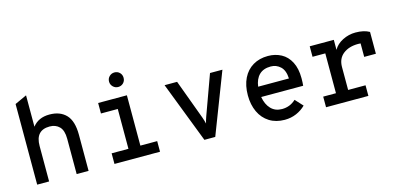

<svg xmlns="http://www.w3.org/2000/svg" viewBox="-67 -1133 3214 1555"><g transform="rotate(-15 1540.0 -355.0)"><path d="M93 -676 193 -722V-459Q242 -523 335 -523Q424 -523 474 -470.5Q524 -418 524 -303V0H424V-296Q424 -366 393 -397.5Q362 -429 312 -429Q193 -429 193 -298V0H93Z M871 -655Q871 -681 889 -698.5Q907 -716 932 -716Q958 -716 975.5 -698.5Q993 -681 993 -655Q993 -629 975.5 -611.5Q958 -594 932 -594Q907 -594 889 -612Q871 -630 871 -655ZM1123 -89V0H741V-89H882V-423H741V-511H982V-89Z M1298 -511H1403L1526 -178Q1537 -147 1542 -124Q1547 -147 1558 -178L1679 -511H1783L1586 0H1495Z M2381 -216H2029Q2040 -152 2075.5 -115Q2111 -78 2168 -78Q2235 -78 2284 -124L2343 -60Q2310 -27 2265 -7.5Q2220 12 2167 12Q2093 12 2039 -22Q1985 -56 1956.5 -117Q1928 -178 1928 -256Q1928 -339 1957.5 -399Q1987 -459 2041 -491Q2095 -523 2167 -523Q2228 -523 2277.5 -496.5Q2327 -470 2355.5 -415Q2384 -360 2384 -279Q2384 -241 2381 -216ZM2285 -303Q2282 -371 2248 -403Q2214 -435 2167 -435Q2105 -435 2070 -400.5Q2035 -366 2027 -303Z M3017 -497V-314H2919V-427Q2912 -428 2898 -428Q2821 -428 2772.5 -390Q2724 -352 2724 -281V-89H2870V0H2515V-89H2622V-423H2515V-511H2717V-427Q2741 -471 2792.5 -497Q2844 -523 2901 -523Q2972 -523 3017 -497Z"/></g></svg>

Font: Overpass Mono Light
Style: Bold
Weight: 600
Monospace: yes
Designer: Delve Withrington, Dave Bailey
Foundry: Delve Fonts
Version: Version 1.000;DELV;Overpass